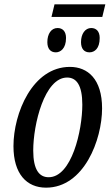

<svg xmlns="http://www.w3.org/2000/svg" viewBox="-20 -854 509 884"><path d="M217 -776H451L465 -834H231ZM237 -613C258 -613 284 -630 284 -679C284 -710 268 -725 245 -725C216 -725 198 -698 198 -660C198 -629 213 -613 237 -613ZM392 -613C415 -613 439 -630 439 -679C439 -710 423 -725 400 -725C372 -725 353 -698 353 -660C353 -629 368 -613 392 -613ZM192 10C367 10 450 -211 450 -355C450 -490 384 -546 302 -546C129 -546 42 -332 42 -181C42 -53 103 10 192 10ZM204 -38C161 -38 133 -72 133 -161C133 -282 185 -497 289 -497C332 -497 359 -462 359 -372C359 -253 310 -38 204 -38Z"/></svg>

Font: Noto Serif ExtraCondensed
Style: Italic
Weight: 400
Width: 2
Italic angle: -12°
Designer: Monotype Design Team
Foundry: Monotype Imaging Inc.
Version: Version 2.014